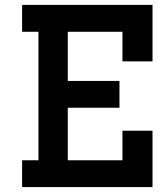

<svg xmlns="http://www.w3.org/2000/svg" viewBox="-20 -760 668 780"><path d="M69.8 0V-108.9H136.2V-630.9H69.8V-740.2H599.6V-510.7H477.5V-630.9H255.4V-431.2H465.3V-322.3H255.4V-108.9H477.5V-229H599.6V0Z"/></svg>

Font: Twentytwelve Slab
Style: TwentytwelveSlab
Weight: 700
Designer: Domenico Catapano
Version: Version 1.00 2012